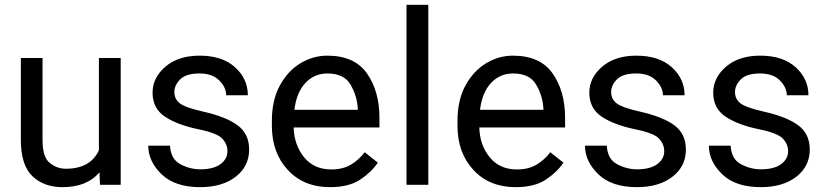

<svg xmlns="http://www.w3.org/2000/svg" viewBox="-20 -770 3443 800"><path d="M396.5 0 394.5 -52.2Q342.8 9.8 240.2 9.8Q162.6 9.8 114.7 -36.1Q66.9 -82 66.9 -187.5V-528.3H157.2V-186.5Q157.2 -115.2 187.3 -91.1Q217.3 -66.9 254.4 -66.9Q356.4 -66.9 392.1 -143.6V-528.3H482.9V0Z M927.7 -140.1Q927.7 -168.9 906.5 -192.1Q885.3 -215.3 808.6 -231Q720.2 -249 668 -283.4Q615.7 -317.9 615.7 -383.8Q615.7 -446.3 669.2 -492.2Q722.7 -538.1 811.5 -538.1Q906.2 -538.1 959.5 -489.7Q1012.7 -441.4 1012.7 -373H922.4Q922.4 -405.8 893.6 -434.8Q864.7 -463.9 811.5 -463.9Q755.4 -463.9 731 -439.5Q706.5 -415 706.5 -386.2Q706.5 -357.4 729.2 -339.6Q752 -321.8 825.7 -305.2Q922.9 -283.2 970.5 -247.6Q1018.1 -211.9 1018.1 -147Q1018.1 -77.1 962.2 -33.7Q906.2 9.8 814 9.8Q709 9.8 653.3 -43.9Q597.7 -97.7 597.7 -163.1H688.5Q691.4 -106.9 731.7 -85.7Q772 -64.5 814 -64.5Q869.1 -64.5 898.4 -85.9Q927.7 -107.4 927.7 -140.1Z M1554.2 -92.3Q1528.3 -53.2 1481 -21.7Q1433.6 9.8 1355.5 9.8Q1245.1 9.8 1179 -62Q1112.8 -133.8 1112.8 -245.6V-266.1Q1112.8 -352.5 1145.8 -413.3Q1178.7 -474.1 1231.4 -506.1Q1284.2 -538.1 1343.8 -538.1Q1457 -538.1 1509 -464.1Q1561 -390.1 1561 -279.3V-238.8H1203.6Q1205.6 -166 1246.8 -115Q1288.1 -64 1360.4 -64Q1408.2 -64 1441.4 -83.5Q1474.6 -103 1499.5 -135.7ZM1343.8 -463.9Q1290 -463.9 1252.9 -424.8Q1215.8 -385.7 1206.5 -312.5H1470.7V-319.3Q1467.3 -372.1 1440.2 -418Q1413.1 -463.9 1343.8 -463.9Z M1764.6 -750V0H1673.8V-750Z M2327.6 -92.3Q2301.8 -53.2 2254.4 -21.7Q2207 9.8 2128.9 9.8Q2018.6 9.8 1952.4 -62Q1886.2 -133.8 1886.2 -245.6V-266.1Q1886.2 -352.5 1919.2 -413.3Q1952.1 -474.1 2004.9 -506.1Q2057.6 -538.1 2117.2 -538.1Q2230.5 -538.1 2282.5 -464.1Q2334.5 -390.1 2334.5 -279.3V-238.8H1977.1Q1979 -166 2020.3 -115Q2061.5 -64 2133.8 -64Q2181.6 -64 2214.8 -83.5Q2248 -103 2272.9 -135.7ZM2117.2 -463.9Q2063.5 -463.9 2026.4 -424.8Q1989.3 -385.7 1980 -312.5H2244.1V-319.3Q2240.7 -372.1 2213.6 -418Q2186.5 -463.9 2117.2 -463.9Z M2747.6 -140.1Q2747.6 -168.9 2726.3 -192.1Q2705.1 -215.3 2628.4 -231Q2540 -249 2487.8 -283.4Q2435.5 -317.9 2435.5 -383.8Q2435.5 -446.3 2489 -492.2Q2542.5 -538.1 2631.3 -538.1Q2726.1 -538.1 2779.3 -489.7Q2832.5 -441.4 2832.5 -373H2742.2Q2742.2 -405.8 2713.4 -434.8Q2684.6 -463.9 2631.3 -463.9Q2575.2 -463.9 2550.8 -439.5Q2526.4 -415 2526.4 -386.2Q2526.4 -357.4 2549.1 -339.6Q2571.8 -321.8 2645.5 -305.2Q2742.7 -283.2 2790.3 -247.6Q2837.9 -211.9 2837.9 -147Q2837.9 -77.1 2782 -33.7Q2726.1 9.8 2633.8 9.8Q2528.8 9.8 2473.1 -43.9Q2417.5 -97.7 2417.5 -163.1H2508.3Q2511.2 -106.9 2551.5 -85.7Q2591.8 -64.5 2633.8 -64.5Q2689 -64.5 2718.3 -85.9Q2747.6 -107.4 2747.6 -140.1Z M3263.7 -140.1Q3263.7 -168.9 3242.4 -192.1Q3221.2 -215.3 3144.5 -231Q3056.2 -249 3003.9 -283.4Q2951.7 -317.9 2951.7 -383.8Q2951.7 -446.3 3005.1 -492.2Q3058.6 -538.1 3147.5 -538.1Q3242.2 -538.1 3295.4 -489.7Q3348.6 -441.4 3348.6 -373H3258.3Q3258.3 -405.8 3229.5 -434.8Q3200.7 -463.9 3147.5 -463.9Q3091.3 -463.9 3066.9 -439.5Q3042.5 -415 3042.5 -386.2Q3042.5 -357.4 3065.2 -339.6Q3087.9 -321.8 3161.6 -305.2Q3258.8 -283.2 3306.4 -247.6Q3354 -211.9 3354 -147Q3354 -77.1 3298.1 -33.7Q3242.2 9.8 3149.9 9.8Q3044.9 9.8 2989.3 -43.9Q2933.6 -97.7 2933.6 -163.1H3024.4Q3027.3 -106.9 3067.6 -85.7Q3107.9 -64.5 3149.9 -64.5Q3205.1 -64.5 3234.4 -85.9Q3263.7 -107.4 3263.7 -140.1Z"/></svg>

Font: Roboto21382017
Style: Regular
Weight: 400
Designer: Christian Robertson
Foundry: Google
Version: Version 2.138; 2017